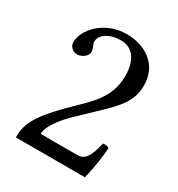

<svg xmlns="http://www.w3.org/2000/svg" viewBox="-150 -709 749 808"><g transform="rotate(30 225.0 -305.0)"><path d="M54 -468C54 -447 73 -431 94 -431C111 -431 141 -447 141 -469C141 -477 139 -483 137 -490C135 -497 129 -506 129 -514C129 -539 155 -575 228 -575C264 -575 315 -550 315 -454C315 -390 292 -338 233 -278L159 -205C61 -105 45 -59 45 0H128H303H381C394 -53 405 -126 405 -156C399 -161 386 -163 376 -161C359 -90 342 -65 306 -65H128C128 -113 197 -181 202 -186L303 -283C360 -338 403 -382 403 -458C403 -566 315 -610 234 -610C123 -610 54 -528 54 -468Z"/></g></svg>

Font: Ponomar Unicode
Style: Regular
Weight: 400
Version: 1.3